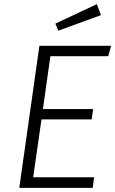

<svg xmlns="http://www.w3.org/2000/svg" viewBox="-20 -906 556 926"><path d="M502 -635H223L187 -380H429L422 -330H180L140 -51H434L427 0H73L170 -685H516ZM467 -833 261 -758 247 -792 447 -886Z"/></svg>

Font: Fira Sans Light
Style: Italic
Weight: 300
Italic angle: -8°
Designer: bBox Type GmbH & Carrois Corporate GbR & Edenspiekermann AG
Foundry: bBox Type GmbH & Carrois Corporate GbR & Edenspiekermann AG
Version: Version 4.301